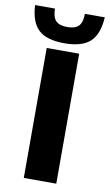

<svg xmlns="http://www.w3.org/2000/svg" viewBox="-128 -828 499 873"><g transform="rotate(10 122.0 -391.5)"><path d="M47 0V-600H197V0ZM122 -635Q41 -635 3.2 -669.2Q-34.5 -703.5 -39 -783H53Q53 -744 69.2 -727Q85.5 -710 122 -710Q159 -710 175 -727Q191 -744 191 -783H283Q278 -703.5 240.2 -669.2Q202.5 -635 122 -635Z"/></g></svg>

Font: Big Shoulders Text Thin Black
Style: Regular
Weight: 900
Version: Version 2.002